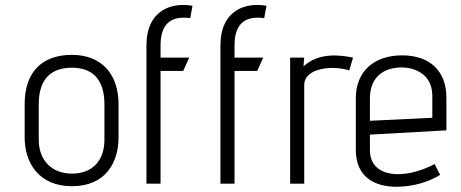

<svg xmlns="http://www.w3.org/2000/svg" viewBox="-20 -730 1833 763"><path d="M451 -316C451 -437 382 -512 266 -512C145 -512 78 -442 78 -316V-184C78 -82 135 10 266 10C398 10 451 -82 451 -184ZM395 -174C395 -95 350 -40 266 -40C184 -40 134 -95 134 -174V-316C134 -421 188 -461 266 -461C341 -461 395 -421 395 -316Z M618 0V-448H708L732 -501H618V-549C618 -630 654 -669 736 -658L745 -707C662 -722 562 -690 562 -549V0Z M912 0V-448H1002L1026 -501H912V-549C912 -630 948 -669 1030 -658L1039 -707C956 -722 856 -690 856 -549V0Z M1189 0V-392C1189 -462 1306 -471 1368 -450L1383 -501C1330 -512 1246 -522 1186 -466L1189 -501H1133V0Z M1707 -78C1586 -14 1450 -22 1450 -134V-195L1754 -212V-342C1754 -447 1689 -510 1578 -510C1469 -510 1394 -449 1394 -339V-134C1394 -30 1465 15 1564 12C1621 11 1682 -6 1729 -35ZM1698 -262 1450 -250V-338C1450 -429 1510 -462 1577 -462C1617 -462 1698 -443 1698 -349Z"/></svg>

Font: Advent Pro
Style: Regular
Weight: 400
Designer: Andreas Kalpakidis
Foundry: Andreas Kalpakidis
Version: Version 2.002 2008